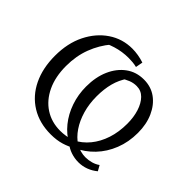

<svg xmlns="http://www.w3.org/2000/svg" viewBox="-150 -866 1083 1083"><g transform="rotate(45 391.0 -324.5)"><path d="M364 9Q273 9 206 -32.5Q139 -74 103 -148.5Q67 -223 67 -322Q67 -422 104.5 -497.5Q142 -573 205.5 -616Q269 -659 348 -659Q370 -659 394.5 -655Q419 -651 443 -643L435 -600Q419 -604 402.5 -605.5Q386 -607 370 -607Q319 -607 270 -592Q221 -577 176 -548L248 -592Q203 -539 177.5 -472Q152 -405 152 -325Q152 -239 182 -175.5Q212 -112 265 -77.5Q318 -43 387 -43Q408 -43 430.5 -46.5Q453 -50 476 -57Q524 -81 557.5 -122Q591 -163 609 -218Q627 -273 627 -339Q627 -391 613.5 -433.5Q600 -476 575 -501.5Q550 -527 514 -527Q488 -527 465 -517.5Q442 -508 410 -489L448 -519Q420 -479 407.5 -431.5Q395 -384 395 -326Q395 -266 410 -214Q425 -162 452 -122Q479 -82 514 -60Q533 -49 553.5 -43.5Q574 -38 593 -38Q617 -38 640 -44.5Q663 -51 681 -64L699 -32Q675 -12 646 -1Q617 10 585 10Q554 10 524.5 0Q495 -10 473 -29Q426 -54 390 -98.5Q354 -143 334 -201Q314 -259 314 -323Q314 -399 339.5 -457Q365 -515 410.5 -548.5Q456 -582 517 -582Q574 -582 616 -551.5Q658 -521 682 -467.5Q706 -414 706 -345Q706 -272 681.5 -210Q657 -148 613.5 -102.5Q570 -57 514 -32Q486 -14 448.5 -2.5Q411 9 364 9Z"/></g></svg>

Font: Piazzolla 24pt
Style: Regular
Weight: 400
Designer: Juan Pablo del Peral
Foundry: Huerta Tipografica
Version: Version 2.005